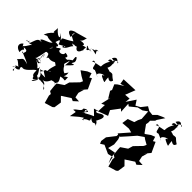

<svg xmlns="http://www.w3.org/2000/svg" viewBox="-57 -1520 2283 2283"><g transform="rotate(45 1084.5 -378.5)"><path d="M254 -223C247 -193 264 -202 304 -207C281 -291 294 -328 319 -259C283 -305 269 -356 346 -327C304 -345 332 -358 349 -279C366 -329 372 -271 455 -317C466 -319 503 -263 497 -335C481 -247 465 -248 465 -172C513 -229 524 -198 437 -169C427 -147 462 -130 502 -107C404 -102 390 -113 458 -165C375 -104 382 -162 358 -117C344 -134 345 -140 285 -178C357 -207 373 -153 298 -221C349 -195 339 -159 304 -171C271 -177 347 -210 254 -189C266 -190 290 -306 290 -328L303 -225L271 -202ZM400 -558C434 -487 385 -565 387 -505C442 -521 442 -578 476 -607C428 -610 451 -644 463 -608C453 -647 468 -611 508 -632C543 -568 581 -614 586 -651C627 -639 566 -635 599 -717C612 -684 621 -663 651 -740C746 -737 742 -693 709 -766C768 -783 670 -776 696 -755C708 -755 647 -749 637 -718C689 -704 667 -726 635 -702C705 -739 663 -681 590 -732C600 -678 605 -717 545 -689C576 -735 482 -715 456 -701C527 -714 510 -783 528 -786L377 -743L376 -661C296 -683 291 -719 383 -748C346 -674 385 -679 435 -648C331 -576 298 -591 321 -555C321 -537 299 -592 250 -605C318 -571 282 -523 191 -630C200 -613 174 -534 208 -564C148 -509 144 -490 129 -455C205 -496 141 -454 271 -462C242 -421 146 -415 144 -382C230 -361 177 -374 154 -306C217 -298 252 -382 167 -373C113 -378 112 -346 84 -273C81 -264 32 -252 39 -274C13 -263 64 -237 63 -297C59 -218 129 -299 114 -259C118 -297 93 -218 47 -179C40 -217 63 -146 35 -209C-5 -186 -14 -125 72 -104C64 -186 120 -144 67 -181C152 -191 115 -141 108 -122C80 -120 122 -106 81 -155C118 -106 144 -121 238 -66C137 -96 166 -73 109 -24C139 -23 166 20 188 27C131 40 158 56 146 66C121 91 135 62 163 45C170 105 153 106 180 104C141 31 179 88 219 42C183 -14 260 6 217 0C278 24 332 -85 369 -95C367 10 397 -42 401 6C423 -2 395 32 455 -35C389 46 413 65 458 -24C442 -36 466 -36 396 -61C427 -28 433 -67 360 -149C468 -100 467 -28 425 -50C505 -24 487 -56 493 -40C557 -43 569 -25 565 -15C525 3 589 -41 591 14C532 -43 579 -45 495 -67C545 -54 579 -131 580 -150C536 -104 643 -182 636 -119C615 -172 687 -145 620 -242C702 -266 695 -208 691 -301C605 -251 675 -272 656 -346C655 -336 623 -304 630 -303C576 -321 559 -378 566 -363C527 -386 561 -390 574 -490C553 -416 598 -396 599 -446C556 -444 575 -424 566 -376C633 -440 664 -474 605 -447C600 -467 648 -479 597 -542C590 -528 578 -562 588 -482C517 -439 562 -437 503 -441C510 -458 534 -479 465 -486C475 -431 380 -425 394 -469C403 -491 362 -483 299 -388C299 -383 274 -425 336 -371C314 -382 294 -440 303 -424C339 -386 328 -396 307 -341C351 -403 406 -408 456 -417C388 -426 432 -414 379 -420C400 -421 356 -451 334 -459C376 -501 283 -490 290 -492C309 -561 315 -553 336 -497L438 -554Z M805 -513 738 -465 794 -425 851 -393 836 -360 746 -267 728 -206 647 -151 649 -110 657 -34 688 -15 685 13 712 111 811 81 830 65 844 -28 788 -85 897 -156 932 -140 987 -190 923 -194 910 -257 931 -329 897 -292 960 -366 901 -494 861 -471 873 -476 855 -533ZM951 -830C930 -819 980 -876 994 -839C982 -822 948 -918 901 -830C959 -822 919 -819 947 -832C936 -811 877 -753 878 -671C887 -661 793 -659 762 -636C761 -672 793 -657 807 -645C825 -595 810 -563 874 -595C803 -594 836 -606 937 -550C874 -565 939 -624 985 -621C946 -603 956 -599 1013 -573C1058 -556 1030 -566 1031 -638C1091 -591 1096 -650 1099 -651C1015 -703 1069 -711 965 -695C1025 -699 944 -709 943 -713C971 -762 945 -789 962 -798C929 -822 880 -817 891 -775L957 -808Z M1239 -702 1166 -655 1140 -631 1169 -564 1159 -541 1211 -456 1222 -486 1193 -358 1235 -377 1231 -273 1173 -255 1238 -192C1125 -145 1131 -112 1112 -172C1140 -187 1184 -199 1103 -126C1177 -210 1105 -191 1083 -164C1099 -128 1024 -107 1008 -71C1064 -74 1049 -95 1034 10L1120 -63L1189 -110C1118 -73 1229 -76 1161 -63C1214 -137 1260 -90 1228 -153C1311 -92 1276 -166 1334 -125C1335 -118 1301 -194 1289 -163C1293 -178 1351 -259 1313 -278C1270 -286 1227 -213 1212 -260L1353 -313L1321 -378L1400 -483L1428 -456L1421 -585L1448 -566L1531 -633L1596 -648L1653 -688L1661 -570L1640 -527L1626 -481L1545 -452L1533 -373L1636 -381L1687 -368L1581 -246L1595 -240L1594 -215L1516 -115L1506 -44L1520 -11L1566 -40L1672 8L1738 -6L1757 82L1729 18L1722 -61L1624 -43L1644 -124L1636 -200L1621 -243L1630 -238C1676 -288 1721 -340 1766 -392L1850 -451L1805 -474L1742 -562L1748 -594L1747 -625L1803 -681L1786 -672L1854 -775L1826 -766L1760 -736L1717 -693L1659 -700L1608 -730L1552 -659L1497 -629L1457 -690L1382 -577L1389 -639L1319 -634L1368 -759L1176 -751L1187 -686Z M1875 -513 1808 -465 1864 -425 1921 -393 1906 -360 1816 -267 1798 -206 1717 -151 1719 -110 1727 -34 1758 -15 1755 13 1782 111 1881 81 1900 65 1914 -28 1858 -85 1967 -156 2002 -140 2057 -190 1993 -194 1980 -257 2001 -329 1967 -292 2030 -366 1971 -494 1931 -471 1943 -476 1925 -533ZM2021 -830C2000 -819 2050 -876 2064 -839C2052 -822 2018 -918 1971 -830C2029 -822 1989 -819 2017 -832C2006 -811 1947 -753 1948 -671C1957 -661 1863 -659 1832 -636C1831 -672 1863 -657 1877 -645C1895 -595 1880 -563 1944 -595C1873 -594 1906 -606 2007 -550C1944 -565 2009 -624 2055 -621C2016 -603 2026 -599 2083 -573C2128 -556 2100 -566 2101 -638C2161 -591 2166 -650 2169 -651C2085 -703 2139 -711 2035 -695C2095 -699 2014 -709 2013 -713C2041 -762 2015 -789 2032 -798C1999 -822 1950 -817 1961 -775L2027 -808Z"/></g></svg>

Font: Hussar Lance
Style: ExBdObl
Weight: 700
Foundry: Cannot Into Space Fonts, PlusOne Fonts
Version: Version 2.270